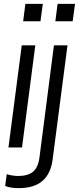

<svg xmlns="http://www.w3.org/2000/svg" viewBox="-20 -765 423 996"><path d="M23.9 0 92.8 -529.8H163.1L94.2 0ZM202.1 -745.1 189.9 -654.8H100.1L111.8 -745.1ZM185.1 48.8 259.8 -529.8H330.1L252.9 63Q233.4 210.9 79.1 210.9Q30.3 210.9 6.8 199.2L15.1 138.2Q22.5 141.6 40.8 144.8Q59.1 147.9 75.2 147.9Q124 147.9 151.1 126Q178.2 104 185.1 48.8ZM369.1 -745.1 356.9 -654.8H267.1L278.8 -745.1Z"/></svg>

Font: Cooper Hewitt
Style: Book Italic
Weight: 706
Designer: Village Type and Design LLC
Foundry: Cooper Hewitt Smithsonian Design Museum
Version: 1.000